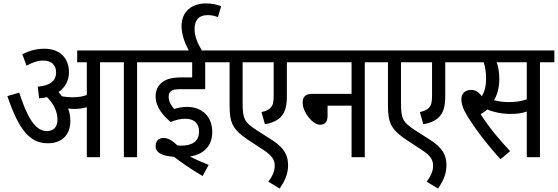

<svg xmlns="http://www.w3.org/2000/svg" viewBox="-20 -916 3251 1119"><path d="M390 -211C390 -239 385 -263 377 -284C389 -282 401 -281 411 -281C438 -281 462 -284 486 -291V0H563V-553H702V0H779V-553H863V-622H430V-553H486V-362C459 -353 435 -349 401 -349C379 -349 360 -351 341 -355C335 -363 328 -372 321 -379C358 -405 382 -444 382 -495C382 -575 331 -632 239 -632C186 -632 148 -618 110 -600L135 -533C168 -552 199 -563 233 -563C277 -563 307 -539 307 -494C307 -446 273 -417 200 -411L208 -343C224 -344 239 -346 254 -350C288 -315 315 -271 315 -219C315 -174 290 -152 253 -152C184 -152 137 -237 92 -376L23 -356C90 -158 154 -81 259 -81C337 -81 390 -126 390 -211Z M1059 -224C1115 -224 1140 -194 1140 -149C1140 -91 1099 -67 1034 -67C1028 -67 1020 -68 1013 -69C981 -101 955 -112 933 -112C904 -112 887 -93 887 -64C887 -23 930 -7 994 -2C1044 36 1099 74 1161 110L1196 45C1159 30 1119 13 1087 -4C1171 -17 1217 -68 1217 -147C1217 -235 1160 -293 1070 -293C1047 -293 1019 -289 995 -281C978 -301 963 -323 963 -352C963 -364 966 -376 973 -382C983 -392 996 -396 1027 -396H1176V-553H1266V-622H1156C1130 -667 1114 -705 1114 -748C1114 -793 1135 -828 1190 -828C1211 -828 1231 -824 1250 -816L1269 -880C1242 -890 1215 -896 1180 -896C1100 -896 1038 -851 1038 -764C1038 -717 1056 -666 1080 -622H850V-553H1100V-465H1041C976 -465 944 -453 920 -432C899 -414 887 -388 887 -355C887 -290 931 -242 975 -205C1003 -217 1032 -224 1059 -224Z M1727 -553V-622H1254V-553H1318V-306C1318 -247 1323 -217 1337 -188C1353 -156 1384 -129 1423 -103L1511 -45C1569 -8 1581 17 1581 51C1581 86 1564 115 1544 143L1610 183C1636 144 1659 103 1659 47C1659 -14 1634 -55 1567 -99L1473 -159C1402 -205 1394 -228 1394 -319V-553H1575V-358C1575 -318 1570 -302 1557 -288C1546 -276 1528 -268 1504 -263L1524 -192C1571 -200 1604 -217 1624 -243C1644 -270 1652 -301 1652 -362V-553Z M1714 -622V-553H2029V-369H1801C1757 -369 1744 -349 1744 -317C1744 -261 1803 -189 1845 -189C1875 -189 1889 -207 1889 -241V-300H2029V0H2106V-553H2190V-622Z M2650 -553V-622H2177V-553H2241V-306C2241 -247 2246 -217 2260 -188C2276 -156 2307 -129 2346 -103L2434 -45C2492 -8 2504 17 2504 51C2504 86 2487 115 2467 143L2533 183C2559 144 2582 103 2582 47C2582 -14 2557 -55 2490 -99L2396 -159C2325 -205 2317 -228 2317 -319V-553H2498V-358C2498 -318 2493 -302 2480 -288C2469 -276 2451 -268 2427 -263L2447 -192C2494 -200 2527 -217 2547 -243C2567 -270 2575 -301 2575 -362V-553Z M3127 -553H3211V-622H2637V-553H2799C2807 -529 2813 -495 2813 -459C2813 -414 2804 -381 2788 -355C2771 -379 2751 -392 2726 -392C2686 -392 2669 -366 2669 -339C2669 -312 2677 -283 2704 -239C2742 -177 2807 -87 2897 12L2953 -35C2891 -101 2825 -180 2781 -251C2795 -258 2808 -267 2820 -278C2854 -263 2905 -252 2953 -252C2991 -252 3020 -255 3050 -266V0H3127ZM2943 -321C2914 -321 2885 -325 2859 -332C2877 -360 2890 -403 2890 -457C2890 -493 2884 -529 2875 -553H3050V-337C3015 -325 2984 -321 2943 -321Z"/></svg>

Font: Noto Sans Devanagari UI Condensed
Style: Regular
Weight: 400
Width: 3
Designer: Jelle Bosma - Monotype Design Team
Foundry: Monotype Imaging Inc.
Version: Version 2.003